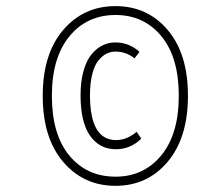

<svg xmlns="http://www.w3.org/2000/svg" viewBox="-20 -747 702 625"><path d="M591.8 -435.1Q591.8 -298.8 525.9 -220.5Q460 -142.1 356 -142.1Q252 -142.1 185.5 -220.2Q119.1 -298.3 119.1 -435.1Q119.1 -571.3 185.5 -649.2Q252 -727.1 356 -727.1Q460 -727.1 525.9 -649.4Q591.8 -571.8 591.8 -435.1ZM356 -698.2Q263.2 -698.2 206.1 -628.9Q148.9 -559.6 148.9 -435.1Q148.9 -309.1 205.8 -240.5Q262.7 -171.9 356 -171.9Q447.8 -171.9 504.9 -241.2Q562 -310.5 562 -435.1Q562 -560.5 505.1 -629.4Q448.2 -698.2 356 -698.2ZM355 -608.9Q400.4 -608.9 434.1 -578.1L418 -557.1Q390.1 -579.1 356 -579.1Q340.3 -579.1 326.7 -572.3Q313 -565.4 300.3 -550Q287.6 -534.7 280.3 -505.6Q272.9 -476.6 272.9 -437Q272.9 -291 357.9 -291Q392.6 -291 424.8 -317.9L439.9 -295.9Q405.3 -261.2 356.9 -261.2Q304.2 -261.2 273.2 -305.2Q242.2 -349.1 242.2 -437Q242.2 -481.9 252 -516.4Q261.7 -550.8 278.1 -570.3Q294.4 -589.8 314 -599.4Q333.5 -608.9 355 -608.9Z"/></svg>

Font: Fira Sans Compressed UltraLight
Style: Italic
Weight: 200
Width: 3
Italic angle: -8°
Designer: Carrois Corporate & Edenspiekermann AG
Foundry: Carrois Corporate GbR & Edenspiekermann AG
Version: Version 4.203;PS 004.203;hotconv 1.0.88;makeotf.lib2.5.64775